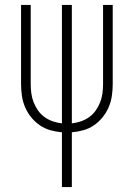

<svg xmlns="http://www.w3.org/2000/svg" viewBox="-20 -755 540 775"><path d="M230 0V-221Q206 -223 183 -229.5Q160 -236 140.5 -249.5Q121 -263 106 -281.5Q91 -300 81.5 -322Q72 -344 68.5 -368Q65 -392 65 -416V-735H104V-416Q104 -397 106.5 -378Q109 -359 116 -341.5Q123 -324 134 -308.5Q145 -293 160.5 -282Q176 -271 194 -265Q212 -259 230 -257V-735H270V-257Q288 -259 306 -265Q324 -271 339.5 -282Q355 -293 366 -308.5Q377 -324 384 -341.5Q391 -359 393.5 -378Q396 -397 396 -416V-735H435V-416Q435 -392 431.5 -368Q428 -344 418.5 -322Q409 -300 394 -281.5Q379 -263 359.5 -249.5Q340 -236 317 -229.5Q294 -223 270 -221V0Z"/></svg>

Font: Iosevka Term Curly Extralight
Style: Regular
Weight: 200
Designer: Belleve Invis
Foundry: Belleve Invis
Version: Version 32.3.0